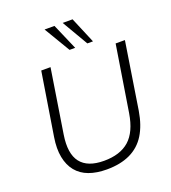

<svg xmlns="http://www.w3.org/2000/svg" viewBox="-165 -1057 1054 1186"><g transform="rotate(-20 362.0 -464.0)"><path d="M333 8Q266 8 216 -10.5Q166 -29 135 -67Q104 -105 93 -161.5Q82 -218 94 -292L160 -705H221L155 -286Q136 -166 181.5 -107Q227 -48 335 -48Q441 -48 501 -101Q561 -154 580 -272L649 -705H710L641 -265Q626 -174 588.5 -113.5Q551 -53 487 -22.5Q423 8 333 8ZM485 -765 385 -936H450L522 -765ZM368 -765 266 -936H331L405 -765Z"/></g></svg>

Font: Nunito Sans 12pt ExtraLight 12pt Light
Style: Italic
Weight: 300
Italic angle: -9°
Version: Version 3.101;gftools[0.9.27]